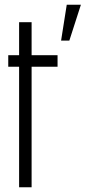

<svg xmlns="http://www.w3.org/2000/svg" viewBox="-20 -794 378 814"><path d="M263 -774 239 -622H274L323 -774ZM61 -700V-560H15V-511H61V0H114V-511H224V-560H114V-700Z"/></svg>

Font: Modon Arabic
Style: Regular
Weight: 400
Designer: Ahmedzaza
Foundry: Ahmedzaza
Version: Version 2.010